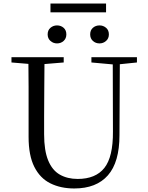

<svg xmlns="http://www.w3.org/2000/svg" viewBox="-20 -1052 837 1088"><path d="M401 16Q324 16 265.5 -13Q207 -42 174.5 -106.5Q142 -171 142 -276V-391Q142 -476 142 -560Q142 -625 141 -690L45 -698V-728H341V-698L232 -689Q231 -626 231 -561Q230 -477 230 -391V-291Q230 -199 253 -143Q276 -87 319 -62.5Q362 -38 420 -38Q522 -38 571.5 -100.5Q621 -163 620 -306L619 -687L498 -698V-728H756V-698L659 -688L657 -286Q657 -133 591.5 -58.5Q526 16 401 16ZM266 -982V-1032H581V-982ZM303 -806Q282 -806 266 -820Q250 -834 250 -857Q250 -881 266 -894.5Q282 -908 303 -908Q325 -908 340.5 -894.5Q356 -881 356 -857Q356 -834 340.5 -820Q325 -806 303 -806ZM544 -806Q522 -806 506.5 -820Q491 -834 491 -857Q491 -881 506.5 -894.5Q522 -908 544 -908Q565 -908 581 -894.5Q597 -881 597 -857Q597 -834 581 -820Q565 -806 544 -806Z"/></svg>

Font: Early Summer Mincho
Style: Regular
Weight: 400
Designer: GuiWonder
Version: Version 1.002